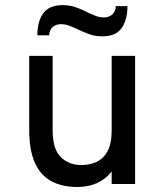

<svg xmlns="http://www.w3.org/2000/svg" viewBox="-20 -734 656 766"><path d="M288.5 12Q228.5 12 185.5 -10.8Q142.5 -33.5 119.5 -83.8Q96.5 -134 96.5 -217V-511H190V-215.5Q190 -138.5 222.8 -107Q255.5 -75.5 303.5 -75.5Q337 -75.5 364.8 -88Q392.5 -100.5 409 -130.8Q425.5 -161 425.5 -213.5V-511H519V0H425.5V-50Q401.5 -19 367 -3.5Q332.5 12 288.5 12ZM388 -589Q359.5 -589 335.8 -597.8Q312 -606.5 291 -616.5Q273.5 -625 257 -631.2Q240.5 -637.5 223 -637.5Q204.5 -637.5 191 -626.8Q177.5 -616 176 -593H129Q129 -648.5 152.5 -681Q176 -713.5 230 -713.5Q258.5 -713.5 282 -705.2Q305.5 -697 325.5 -686.5Q343 -678 360 -671.2Q377 -664.5 395 -664.5Q414 -664.5 427.5 -675.8Q441 -687 442 -709.5H488.5Q488.5 -654.5 465.2 -621.8Q442 -589 388 -589Z"/></svg>

Font: Overpass Mono Medium
Style: Regular
Weight: 500
Monospace: yes
Designer: Delve Withrington, Dave Bailey
Foundry: Delve Fonts LLC
Version: Version 4.000